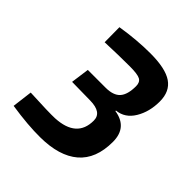

<svg xmlns="http://www.w3.org/2000/svg" viewBox="-191 -846 1001 1001"><g transform="rotate(45 310.0 -345.0)"><path d="M353 -703Q464 -703 514.5 -668.5Q565 -634 565 -560Q565 -484 531 -427.5Q497 -371 437 -365L436 -361Q541 -345 541 -238Q541 -113 468 -50.5Q395 12 256 13Q167 14 42 -5L56 -117Q198 -110 241 -112Q392 -120 392 -246Q392 -306 304 -307L169 -309L183 -411H314Q371 -411 396 -439Q421 -467 421 -529Q421 -558 401.5 -568.5Q382 -579 325 -579Q243 -579 143 -575L142 -685Q253 -703 353 -703Z"/></g></svg>

Font: Ezarion
Style: Bold Italic
Weight: 700
Italic angle: -8°
Designer: Natanael Gama
Version: Version 1.001;PS 001.001;hotconv 1.0.70;makeotf.lib2.5.58329